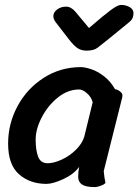

<svg xmlns="http://www.w3.org/2000/svg" viewBox="-20 -748 563 781"><path d="M258 -591 207 -657Q197 -670 197 -682Q197 -698 212.5 -709.5Q228 -721 249 -721Q269 -721 287 -700L342 -634Q402 -686 430.5 -707Q459 -728 472 -728Q492 -728 507.5 -719Q523 -710 523 -695Q523 -684 519.5 -675Q516 -666 502 -655L480 -637Q405 -575 377 -554Q362 -542 332 -542Q312 -542 296.5 -551.5Q281 -561 258 -591ZM409 -5Q407 1 391.5 7Q376 13 365 13Q329 13 313.5 2.5Q298 -8 298 -29Q298 -49 302 -69Q280 -39 237.5 -19.5Q195 0 169 0Q102 0 57.5 -39Q13 -78 13 -164Q13 -245 51.5 -316.5Q90 -388 158 -431.5Q226 -475 309 -475Q325 -475 351 -466.5Q377 -458 403.5 -437.5Q430 -417 448 -385Q456 -385 467 -377Q478 -369 478 -361Q478 -352 475 -343L402 -52Q404 -26 409 -5ZM302 -384Q256 -384 215.5 -351.5Q175 -319 150 -271Q125 -223 125 -180Q125 -138 135 -111Q145 -84 174 -84Q199 -84 231.5 -99Q264 -114 289.5 -139.5Q315 -165 323 -193L357 -332Q351 -354 333.5 -369Q316 -384 302 -384Z"/></svg>

Font: Sriracha
Style: Regular
Weight: 400
Designer: Suppakit Chalermlarp
Version: Version 1.002g